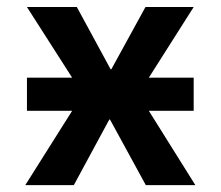

<svg xmlns="http://www.w3.org/2000/svg" viewBox="-20 -540 644 560"><path d="M58.6 -216.8V-313.5H190.4L58.6 -519.5H204.1L302.7 -337.9H304.7L404.3 -519.5H544.9L414.1 -313.5H544.9V-216.8H414.1L549.8 0H405.3L300.8 -191.4H298.8L195.3 0H53.7L190.4 -216.8Z"/></svg>

Font: Mgen+ 1c bold
Style: Bold
Weight: 700
Designer: [Source Han Sans]
Ryoko NISHIZUKA  (kana & ideographs); Paul D. Hunt (Latin, Greek & Cyrillic); Wenlong ZHANG  (bopomofo
Version: Version 1.059.20150602